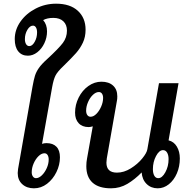

<svg xmlns="http://www.w3.org/2000/svg" viewBox="-20 -1011 1040 1041"><path d="M444 -850Q444 -811 429.5 -780Q415 -749 392.5 -723.5Q370 -698 325 -654Q291 -622 280.5 -600.5Q270 -579 263 -540L208 -231Q219 -235 232 -235Q267 -235 286 -215.5Q305 -196 305 -158Q305 -117 286 -78Q267 -39 235 -14.5Q203 10 164 10Q125 10 100.5 -12.5Q76 -35 76 -73Q76 -79 78 -95L156 -540Q163 -579 169.5 -600Q176 -621 190.5 -642Q205 -663 235 -690Q299 -749 321 -778.5Q343 -808 343 -845Q343 -877 323.5 -895.5Q304 -914 269 -914Q236 -914 214 -902Q235 -878 235 -841Q235 -807 220.5 -776.5Q206 -746 182 -727.5Q158 -709 131 -709Q98 -709 79 -732.5Q60 -756 60 -799Q60 -850 91 -894Q122 -938 173.5 -964.5Q225 -991 284 -991Q360 -991 402 -952.5Q444 -914 444 -850ZM181 -835Q181 -852 175 -862Q169 -872 159 -872Q142 -872 128.5 -849.5Q115 -827 115 -799Q115 -782 121.5 -771.5Q128 -761 139 -761Q155 -761 168 -784Q181 -807 181 -835ZM221 -180Q205 -180 189 -164.5Q173 -149 162.5 -125Q152 -101 152 -77Q152 -63 158.5 -54Q165 -45 175 -45Q191 -45 207 -60.5Q223 -76 233.5 -99.5Q244 -123 244 -146Q244 -161 238 -170.5Q232 -180 221 -180Z M955 -152Q955 -108 939 -71Q923 -34 895.5 -12Q868 10 835 10Q799 10 775 -13.5Q751 -37 748 -76Q711 -38 670.5 -14Q630 10 582 10Q516 10 482 -20.5Q448 -51 448 -110Q448 -132 452 -152L483 -326Q469 -322 461 -322Q426 -322 406.5 -343Q387 -364 387 -400Q387 -443 406.5 -482Q426 -521 459 -544.5Q492 -568 530 -568Q570 -568 593 -547Q616 -526 616 -489Q616 -473 614 -465L559 -152Q557 -136 557 -129Q557 -75 614 -75Q652 -75 689 -98Q726 -121 751 -151.5Q776 -182 779 -202L842 -560H948L894 -250Q923 -243 939 -216Q955 -189 955 -152ZM539 -480Q539 -494 533 -503Q527 -512 516 -512Q500 -512 484 -497Q468 -482 457.5 -458Q447 -434 447 -411Q447 -396 453.5 -387Q460 -378 471 -378Q487 -378 502.5 -393.5Q518 -409 528.5 -433Q539 -457 539 -480ZM894 -148Q894 -170 886 -183.5Q878 -197 864 -197Q843 -197 826 -165Q809 -133 809 -94Q809 -72 816.5 -58.5Q824 -45 838 -45Q859 -45 876.5 -77Q894 -109 894 -148Z"/></svg>

Font: KoHo SemiBold
Style: Italic
Weight: 600
Italic angle: -10°
Version: Version 1.000; ttfautohint (v1.6)